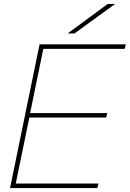

<svg xmlns="http://www.w3.org/2000/svg" viewBox="-20 -955 659 975"><path d="M619 -730H181L31 0H474L480 -23H60L129 -358H519L525 -381H133L200 -707H613ZM326 -785H358L562 -933V-935H527L326 -787Z"/></svg>

Font: Nacelle Thin
Style: Italic
Weight: 100
Italic angle: -12°
Designer: Sora Sagano
Foundry: Sora Sagano
Version: Version 1.000;FEAKit 1.0